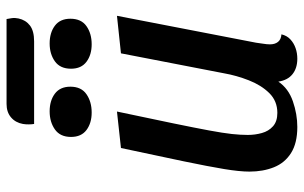

<svg xmlns="http://www.w3.org/2000/svg" viewBox="-188 -706 914 577"><g transform="rotate(-90 268.5 -417.0)"><path d="M176 20Q127.3 20 97.7 1.2Q68 -17.5 54.9 -50.2Q41.8 -83 41.8 -123.8Q41.8 -153.3 49.5 -200.1Q57.2 -246.8 72.8 -321.8Q88.3 -396.8 112.7 -510L222.3 -522Q200.7 -420.3 187 -353.8Q173.3 -287.3 165.5 -245.2Q157.7 -203.2 154.8 -176.8Q152 -150.3 152 -128.8Q152 -107 157.7 -86.6Q163.3 -66.2 178 -53.1Q192.7 -40 218.2 -40Q254 -40 277.9 -64.4Q301.8 -88.8 316.2 -125.9Q330.7 -163 337.2 -200.2L397.2 -510L510 -522L429.2 -104.2Q428.2 -95.3 426.2 -83.3Q424.2 -71.3 424.2 -62.2Q424.2 -47.2 431.6 -38Q439 -28.8 454.3 -27.7Q450.5 -11.3 439.1 -0.8Q427.7 9.7 412.8 14.8Q398 20 381 20Q352.8 20 334.7 5.6Q316.5 -8.8 312.2 -37Q291.7 -6.7 253 6.7Q214.3 20 176 20ZM185 -771Q183.8 -777.8 183.7 -786.7Q183.5 -795.5 185 -804.7Q189 -827 204.8 -840.4Q220.5 -853.8 245.2 -853.8H500.3Q501.7 -846.8 503 -837.8Q504.3 -828.7 502 -817.8Q497.3 -796.3 481.1 -783.7Q464.8 -771 433.2 -771ZM219.3 -598Q187.7 -598 166.8 -613.6Q146 -629.2 146 -660Q146 -692.7 168.5 -708.5Q191 -724.3 222.7 -724.3Q255 -724.3 276 -708.6Q297 -692.8 297 -662Q297 -629.3 274.4 -613.7Q251.8 -598 219.3 -598ZM424.3 -598Q392.8 -598 371.9 -613.6Q351 -629.2 351 -660Q351 -692.7 373.1 -708.5Q395.2 -724.3 426.8 -724.3Q459.2 -724.3 480.2 -708.6Q501.2 -692.8 501.2 -662Q501.2 -629.3 479 -613.7Q456.8 -598 424.3 -598Z"/></g></svg>

Font: Sansita Swashed Light
Style: Regular
Weight: 300
Designer: Pablo Cosgaya
Foundry: Omnibus-Type
Version: Version 1.003